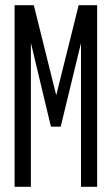

<svg xmlns="http://www.w3.org/2000/svg" viewBox="-20 -720 431 740"><path d="M36.2 0V-700H110.3L196.7 -352.9L283.2 -700H354.4V0H292.2V-554.2L213.9 -231.7H176.3L99 -555.2V0Z"/></svg>

Font: Georama ExtraCondensed Thin
Style: Regular
Weight: 100
Width: 2
Designer: Jean-Baptiste Levee
Foundry: Production Type
Version: Version 1.001